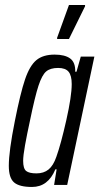

<svg xmlns="http://www.w3.org/2000/svg" viewBox="-20 -735 395 763"><path d="M15 -76Q15 -134 39 -254Q61 -365 79.5 -419.5Q98 -474 124.5 -496Q151 -518 197 -518Q238 -518 259 -502.5Q280 -487 279 -450H284L301 -510H355L247 0H195L205 -62H200Q171 8 107 8Q57 8 36 -10Q15 -28 15 -76ZM204 -112Q222 -162 243.5 -257.5Q265 -353 265 -401Q265 -435 252.5 -450Q240 -465 211 -465Q180 -465 163.5 -451Q147 -437 133 -394.5Q119 -352 99 -255Q87 -200 79.5 -158Q72 -116 72 -96Q72 -65 84 -55.5Q96 -46 125 -46Q154 -46 173 -61.5Q192 -77 204 -112ZM207 -580V-585L254 -715H318V-710L254 -580Z"/></svg>

Font: Saira Ultra Condensed
Style: Italic
Weight: 400
Width: 1
Italic angle: -12°
Designer: Hector Gatti with collaboration of the Omnibus-Type team
Foundry: Omnibus-Type
Version: Version 1.001; ttfautohint (v1.8)